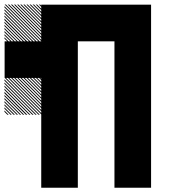

<svg xmlns="http://www.w3.org/2000/svg" viewBox="-21 -688 874 874"><path d="M167.5 -322.5 155.8 -334.2H161.7L167.5 -328.3ZM167.5 -308.3 141.7 -334.2H147.5L167.5 -314.2ZM167.5 -294.2 127.5 -334.2H133.3L167.5 -300ZM167.5 -280 113.3 -334.2H119.2L167.5 -285.8ZM167.5 -265.8 99.2 -334.2H105L167.5 -271.7ZM167.5 -251.7 85 -334.2H90.8L167.5 -257.5ZM167.5 -237.5 70.8 -334.2H76.7L167.5 -243.3ZM167.5 -223.3 56.7 -334.2H62.5L167.5 -229.2ZM167.5 -209.2 42.5 -334.2H48.3L167.5 -215ZM167.5 -195 28.3 -334.2H34.2L167.5 -200.8ZM167.5 -180.8 14.2 -334.2H20L167.5 -186.7ZM167.5 -166.7 0 -334.2H5.8L167.5 -172.5ZM154.2 -165.8 -0.8 -320.8V-326.7L160 -165.8ZM140 -165.8 -0.8 -306.7V-312.5L145.8 -165.8ZM125.8 -165.8 -0.8 -292.5V-298.3L131.7 -165.8ZM111.7 -165.8 -0.8 -278.3V-284.2L117.5 -165.8ZM96.7 -165.8 -0.8 -263.3V-270L103.3 -165.8ZM83.3 -165.8 -0.8 -250V-255.8L89.2 -165.8ZM69.2 -165.8 -0.8 -235.8V-241.7L75 -165.8ZM55 -165.8 -0.8 -221.7V-227.5L60.8 -165.8ZM40.8 -165.8 -0.8 -207.5V-213.3L46.7 -165.8ZM26.7 -165.8 -0.8 -193.3V-199.2L32.5 -165.8ZM12.5 -165.8 -0.8 -179.2V-185L18.3 -165.8ZM167.5 -655.8 155.8 -667.5H161.7L167.5 -661.7ZM167.5 -641.7 141.7 -667.5H147.5L167.5 -647.5ZM167.5 -627.5 127.5 -667.5H133.3L167.5 -633.3ZM167.5 -613.3 113.3 -667.5H119.2L167.5 -619.2ZM167.5 -599.2 99.2 -667.5H105L167.5 -605ZM167.5 -585 85 -667.5H90.8L167.5 -590.8ZM167.5 -570.8 70.8 -667.5H76.7L167.5 -576.7ZM167.5 -556.7 56.7 -667.5H62.5L167.5 -562.5ZM167.5 -542.5 42.5 -667.5H48.3L167.5 -548.3ZM167.5 -528.3 28.3 -667.5H34.2L167.5 -534.2ZM167.5 -514.2 14.2 -667.5H20L167.5 -520ZM167.5 -500 0 -667.5H5.8L167.5 -505.8ZM154.2 -499.2 -0.8 -654.2V-660L160 -499.2ZM140 -499.2 -0.8 -640V-645.8L145.8 -499.2ZM125.8 -499.2 -0.8 -625.8V-631.7L131.7 -499.2ZM111.7 -499.2 -0.8 -611.7V-617.5L117.5 -499.2ZM96.7 -499.2 -0.8 -596.7V-603.3L103.3 -499.2ZM83.3 -499.2 -0.8 -583.3V-589.2L89.2 -499.2ZM69.2 -499.2 -0.8 -569.2V-575L75 -499.2ZM55 -499.2 -0.8 -555V-560.8L60.8 -499.2ZM40.8 -499.2 -0.8 -540.8V-546.7L46.7 -499.2ZM26.7 -499.2 -0.8 -526.7V-532.5L32.5 -499.2ZM12.5 -499.2 -0.8 -512.5V-518.3L18.3 -499.2ZM500 0H666.7V166.7H500ZM166.7 0H333.3V166.7H166.7ZM500 -166.7H666.7V166.7H500ZM166.7 -166.7H333.3V166.7H166.7ZM500 -333.3H666.7V0H500ZM166.7 -333.3H333.3V0H166.7ZM500 -500H666.7V-166.7H500ZM166.7 -500H333.3V-166.7H166.7ZM0 -500H333.3V-333.3H0ZM500 -666.7H666.7V-333.3H500ZM333.3 -666.7H666.7V-500H333.3ZM166.7 -666.7H500V-500H166.7ZM166.7 -666.7H333.3V-333.3H166.7Z"/></svg>

Font: 0xA000-Pixelated
Style: Pixelated
Weight: 400
Version: Version 0.1